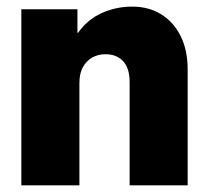

<svg xmlns="http://www.w3.org/2000/svg" viewBox="-20 -555 622 575"><path d="M43.9 0V-527.3H211.9V-457H236.3L190.4 -397.5Q199.2 -442.4 226.6 -473.1Q253.9 -503.9 293 -519.5Q332 -535.2 376 -535.2Q425.3 -535.2 462.6 -512.2Q500 -489.3 521 -447Q542 -404.8 542 -346.7V0H368.2V-308.6Q368.2 -351.1 348.6 -371.8Q329.1 -392.6 295.9 -392.6Q273.9 -392.6 256.3 -382.8Q238.8 -373 228.3 -354Q217.8 -335 217.8 -306.6V0Z"/></svg>

Font: Reddit Sans Black
Style: Regular
Weight: 900
Version: Version 1.014